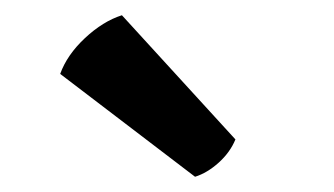

<svg xmlns="http://www.w3.org/2000/svg" viewBox="-20 -771 438 252"><path d="M140 -751 289 -588Q282 -571 267 -557.5Q252 -544 236 -539L59 -674Q68 -699 91.5 -721Q115 -743 140 -751Z"/></svg>

Font: Signika Negative
Style: Semibold
Weight: 600
Designer: Anna Giedrys
Foundry: Anna Giedrys
Version: Version 1.001